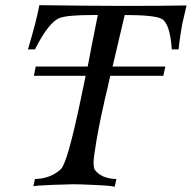

<svg xmlns="http://www.w3.org/2000/svg" viewBox="-20 -720 741 742"><path d="M701 -699Q698 -684 692 -660.5Q686 -637 684 -626Q682 -615 678 -589.5Q674 -564 670 -529H644Q637 -629 605 -647Q578 -662 462 -662Q456 -637 446 -594.5Q436 -552 428.5 -520Q421 -488 415 -463H619L611 -427H406Q396 -380 385 -336Q385 -334 380.5 -314.5Q376 -295 372 -276.5Q368 -258 362 -227.5Q356 -197 352.5 -175Q349 -153 345 -126.5Q341 -100 341.5 -88Q342 -76 345 -66Q369 -30 430 -28L423 2Q415 -2 350.5 -5Q286 -8 263 -8Q244 -8 181 -5.5Q118 -3 109 0L115 -28Q176 -30 215 -66Q241 -91 292 -336L311 -427H111L118 -463H319Q319 -465 334 -541.5Q349 -618 358 -662Q352 -662 341 -662Q243 -662 212 -651Q169 -636 115 -529H88Q122 -643 132 -700Q492 -695 701 -699Z"/></svg>

Font: GFS Artemisia
Style: Italic
Weight: 400
Italic angle: -12°
Designer: Takis Katsoulidis and George D. Matthiopoulos
Foundry: George Matthiopoulos and Takis Katsoulidis
Version: Version 1.0